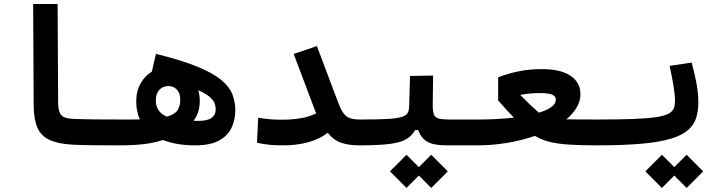

<svg xmlns="http://www.w3.org/2000/svg" viewBox="-20 -713 3556 947"><path d="M580.1 3.9Q574.2 3.9 568.4 3.9Q562 3.9 556.2 3.9Q501 3.9 443.8 3.4Q386.7 2.9 337.9 0.5Q265.6 -3.4 223.6 -23.2Q181.6 -43 164.1 -84.5Q146.5 -126 146 -194.3L143.6 -693.4H264.2L266.6 -217.3Q266.6 -181.2 272.7 -162.1Q278.8 -143.1 295.4 -135.5Q312 -127.9 344.2 -126.5Q393.6 -124.5 457 -124Q520.5 -123.5 585.9 -123.5Q601.6 -123.5 609.4 -106Q617.2 -88.4 617.2 -59.6Q617.2 -32.7 607.9 -14.4Q598.6 3.9 580.1 3.9Z M580.1 3.9Q565.9 3.9 558.8 -12.2Q551.8 -28.3 551.8 -65.4Q551.8 -123.5 585.9 -123.5Q607.9 -123.5 628.9 -123.5Q649.9 -123.5 669.9 -124Q651.9 -163.6 651.9 -213.4Q651.9 -263.7 673.3 -301.3Q694.8 -338.9 729 -359.9L749 -447.3Q876 -416 953.6 -384Q1031.2 -352.1 1071.8 -318.1Q1112.3 -284.2 1126.5 -247.1Q1140.6 -210 1140.6 -168.9Q1140.6 -124.5 1123 -85Q1105.5 -45.4 1062.3 -20.8Q1019 3.9 941.9 3.9Q898.4 3.9 858.4 -2.4Q818.4 -8.8 784.2 -22.5Q738.8 -7.8 687.3 -2Q635.7 3.9 580.1 3.9ZM802.7 -137.7Q840.3 -147.5 854.7 -168Q869.1 -188.5 869.1 -220.7Q869.1 -253.9 852.3 -271.2Q835.4 -288.6 809.6 -288.6Q782.7 -288.6 765.6 -269.5Q748.5 -250.5 748.5 -217.3Q748.5 -161.1 802.7 -137.7ZM934.6 -117.2Q945.8 -116.7 958.5 -116.7Q1002.9 -116.7 1023.4 -131.6Q1043.9 -146.5 1043.9 -173.8Q1043.9 -187 1039.1 -201.9Q1034.2 -216.8 1016.1 -233.4Q998 -250 958 -268.1Q965.3 -242.7 965.3 -217.3Q965.3 -185.5 957.5 -161.1Q949.7 -136.7 934.6 -117.2Z M1377.9 3.9Q1341.3 3.9 1312.7 1.5Q1284.2 -1 1247.6 -8.8L1253.4 -132.3Q1285.2 -127.4 1309.8 -125Q1334.5 -122.6 1372.1 -122.6Q1420.4 -122.6 1462.6 -129.6Q1504.9 -136.7 1539.1 -153.8L1428.7 -446.8L1543 -485.8L1647.5 -208.5Q1660.6 -174.8 1673.1 -156.2Q1685.5 -137.7 1705.1 -130.6Q1724.6 -123.5 1757.8 -123.5Q1776.4 -123.5 1785.4 -111.3Q1794.4 -99.1 1794.4 -67.4Q1794.4 -28.8 1783.2 -12.5Q1772 3.9 1752 3.9Q1700.2 3.9 1662.4 -9Q1624.5 -22 1596.7 -58.1Q1557.1 -27.3 1501 -11.7Q1444.8 3.9 1377.9 3.9Z M1752 3.9 1757.8 -123.5Q1841.3 -123.5 1889.4 -126.2Q1937.5 -128.9 1960.7 -136Q1983.9 -143.1 1990.7 -155.8Q1997.6 -168.5 1998 -189L2002.4 -338.4L2116.2 -340.3L2114.3 -195.8Q2114.3 -164.6 2120.1 -148.9Q2126 -133.3 2143.6 -128.4Q2161.1 -123.5 2196.3 -123.5H2343.8Q2380.4 -123.5 2380.4 -67.9Q2380.4 -29.3 2367.9 -12.7Q2355.5 3.9 2337.9 3.9H2179.2Q2116.7 3.9 2086.2 -14.9Q2055.7 -33.7 2043 -71.3H2027.3Q2012.2 -43.5 1984.6 -26.9Q1957 -10.3 1902.6 -3.2Q1848.1 3.9 1752 3.9ZM2106.9 213.9 2045.9 152.8 1984.9 213.9 1903.3 132.3 1984.9 50.3 2045.9 111.3 2106.9 50.3 2188.5 132.3Z M2335.9 3.9 2343.8 -123.5Q2387.2 -123.5 2430.7 -126Q2474.1 -128.4 2514.6 -132.8Q2496.6 -151.4 2477.8 -171.9Q2459 -192.4 2437 -217.3V-331.5Q2479.5 -348.6 2534.2 -360.4Q2588.9 -372.1 2651.4 -372.1Q2746.1 -372.1 2794.4 -339.1Q2842.8 -306.2 2842.8 -248.5Q2842.8 -213.9 2824.2 -182.6Q2805.7 -151.4 2773.4 -124.5Q2801.8 -124 2840.6 -123.8Q2879.4 -123.5 2930.7 -123.5Q2969.2 -123.5 2978.8 -108.6Q2988.3 -93.8 2988.3 -62Q2988.3 -24.9 2975.3 -10.5Q2962.4 3.9 2922.9 3.9Q2839.4 3.9 2783.2 0Q2727.1 -3.9 2688.5 -13.9Q2649.9 -23.9 2618.7 -43Q2554.2 -20.5 2481.2 -8.3Q2408.2 3.9 2335.9 3.9ZM2638.2 -157.2Q2676.8 -168.9 2699.2 -185.1Q2721.7 -201.2 2721.7 -222.2Q2721.7 -236.3 2706.1 -245.1Q2690.4 -253.9 2639.6 -253.9Q2614.7 -253.9 2591.1 -251.5Q2567.4 -249 2545.4 -245.1Q2577.6 -212.9 2597.4 -194.1Q2617.2 -175.3 2638.2 -157.2Z M2923.8 3.9Q2911.6 3.9 2906 -12.5Q2900.4 -28.8 2900.4 -66.4Q2900.4 -100.6 2909.7 -112.1Q2918.9 -123.5 2929.7 -123.5Q3034.7 -123.5 3103.8 -126.2Q3172.9 -128.9 3214.4 -135Q3255.9 -141.1 3276.1 -151.6Q3296.4 -162.1 3302.7 -177.5Q3309.1 -192.9 3309.1 -214.4Q3309.1 -246.1 3302 -289.3Q3294.9 -332.5 3282.7 -388.2L3391.6 -404.3Q3407.2 -345.7 3415.8 -299.3Q3424.3 -252.9 3424.3 -208.5Q3424.3 -164.1 3413.1 -129.6Q3401.9 -95.2 3371.8 -69.8Q3341.8 -44.4 3285.9 -28.1Q3230 -11.7 3141.4 -3.9Q3052.7 3.9 2923.8 3.9ZM3366.7 213.9 3305.7 152.8 3244.6 213.9 3163.1 132.3 3244.6 50.3 3305.7 111.3 3366.7 50.3 3448.2 132.3Z"/></svg>

Font: CaskaydiaCove NF SemiBold
Style: Regular
Weight: 600
Designer: Aaron Bell
Foundry: Saja Typeworks
Version: Version 2111.001; VTT 6.35;Nerd Fonts 3.2.1